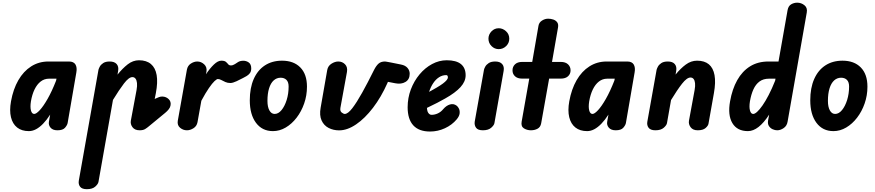

<svg xmlns="http://www.w3.org/2000/svg" viewBox="-20 -948 6369 1397"><path d="M190 6Q138 6 104.8 -20.2Q71.5 -46.5 59.8 -95.2Q48 -144 60 -210.5Q76 -299.5 113.5 -364.5Q151 -429.5 206.8 -465Q262.5 -500.5 332 -500.5H481.5Q516 -500.5 529 -478.8Q542 -457 535.5 -421L472 -52.5Q469 -37 453 -18.5Q437 0 398 0Q364 0 347.8 -19Q331.5 -38 336 -62.5L345 -114Q319.5 -74.5 293.5 -47.8Q267.5 -21 241.8 -7.5Q216 6 190 6ZM229 -119Q244 -119 269.5 -146.5Q295 -174 326 -228Q357 -282 388 -361L391 -375.5H336Q302.5 -375.5 276 -355Q249.5 -334.5 231.5 -297.5Q213.5 -260.5 205 -210.5Q198.5 -169.5 205.2 -144.2Q212 -119 229 -119Z M612 428.5Q576 428.5 562.5 410.2Q549 392 553.5 366L696.5 -440.5Q698.5 -449 706 -463.2Q713.5 -477.5 730.8 -489Q748 -500.5 778 -500.5Q812.5 -500.5 828.8 -482Q845 -463.5 839.5 -432L835 -405Q871 -450 909.2 -479.8Q947.5 -509.5 991.5 -509.5Q1045.5 -509.5 1078 -482.2Q1110.5 -455 1119.8 -402Q1129 -349 1114 -270.5L1105.5 -227.5L1110 -230Q1124.5 -237 1137.8 -241.8Q1151 -246.5 1163.5 -245.5Q1189.5 -244 1207.5 -226.5Q1225.5 -209 1221 -182Q1219 -167.5 1208.2 -153.5Q1197.5 -139.5 1181.5 -126.5L1062 -28Q1051 -18.5 1036.2 -9.2Q1021.5 0 996 0Q961 0 944.2 -22.2Q927.5 -44.5 932 -70L973.5 -292.5Q979 -322.5 976.8 -343.8Q974.5 -365 965.8 -376Q957 -387 943.5 -387Q917.5 -387 882 -340.5Q846.5 -294 802 -221L696.5 375.5Q693.5 391.5 672.8 410Q652 428.5 612 428.5Z M1340 0Q1312.5 0 1290.5 -18.2Q1268.5 -36.5 1273.5 -68.5L1340 -441.5Q1345.5 -470.5 1368.8 -485.5Q1392 -500.5 1415.5 -500.5Q1443.5 -500.5 1465.8 -479.8Q1488 -459 1482 -424.5L1478.5 -407.5Q1507 -450.5 1536.2 -478.5Q1565.5 -506.5 1590 -506.5Q1613.5 -506.5 1623.5 -498Q1633.5 -489.5 1640.2 -480.8Q1647 -472 1660 -472Q1674.5 -472 1689.2 -481.5Q1704 -491 1711.5 -496Q1726 -505.5 1748.8 -506Q1771.5 -506.5 1789.8 -493.5Q1808 -480.5 1808 -450Q1808 -428.5 1797.8 -415.2Q1787.5 -402 1773.2 -394Q1759 -386 1747.5 -380Q1728 -369.5 1700.8 -356.8Q1673.5 -344 1656 -344Q1636 -344 1619.8 -351.2Q1603.5 -358.5 1590.2 -365.8Q1577 -373 1565 -373Q1557 -373 1540.5 -357.5Q1524 -342 1500 -307.2Q1476 -272.5 1445 -215L1417 -58.5Q1411.5 -30 1387.8 -15Q1364 0 1340 0Z M1966 6Q1887.5 6 1842.5 -54.5Q1797.5 -115 1797.5 -218Q1797.5 -308 1826 -372.8Q1854.5 -437.5 1907.2 -472Q1960 -506.5 2032 -506.5Q2117 -506.5 2165.2 -457.2Q2213.5 -408 2213.5 -317.5Q2213.5 -253.5 2193.2 -195.2Q2173 -137 2138.2 -91.8Q2103.5 -46.5 2059 -20.2Q2014.5 6 1966 6ZM1978.5 -119Q2005.5 -119 2028.5 -147Q2051.5 -175 2065.8 -220.5Q2080 -266 2080 -318.5Q2080 -351 2064.2 -366.8Q2048.5 -382.5 2022 -382.5Q1993 -382.5 1971.2 -362.8Q1949.5 -343 1937.8 -305.2Q1926 -267.5 1926 -214Q1926 -170 1940.2 -144.5Q1954.5 -119 1978.5 -119Z M2447.5 0.5Q2405.5 0.5 2371 -17.2Q2336.5 -35 2319.8 -71.8Q2303 -108.5 2313 -164.5L2361 -439Q2366.5 -468.5 2391.8 -484.5Q2417 -500.5 2441.5 -500.5Q2470.5 -500.5 2490.5 -480.2Q2510.5 -460 2504.5 -424.5L2457 -164.5Q2452.5 -140 2466 -129.5Q2479.5 -119 2488.5 -119Q2511 -119 2543 -160.2Q2575 -201.5 2615.2 -273.8Q2655.5 -346 2701.5 -439Q2717.5 -470.5 2734.8 -485.5Q2752 -500.5 2781 -500.5Q2784 -500.5 2791.5 -499.2Q2799 -498 2822.8 -493.5Q2846.5 -489 2897.5 -478.5Q2929 -472.5 2945 -453.8Q2961 -435 2961 -411.5Q2961 -370 2930.2 -351.8Q2899.5 -333.5 2856.5 -342L2802.5 -352.5L2799 -344Q2753.5 -241.5 2694.2 -164Q2635 -86.5 2571 -43Q2507 0.5 2447.5 0.5Z M3109 9Q3028 9 2987 -36Q2946 -81 2946 -167.5Q2946 -235.5 2969.2 -297Q2992.5 -358.5 3032.5 -406.5Q3072.5 -454.5 3123.8 -482Q3175 -509.5 3230.5 -509.5Q3299.5 -509.5 3333.8 -481.8Q3368 -454 3368 -400.5Q3368 -378 3358.8 -356.5Q3349.5 -335 3330.8 -314.2Q3312 -293.5 3284 -272.8Q3256 -252 3218.5 -231Q3195.5 -217.5 3161 -199.8Q3126.5 -182 3086.5 -163Q3087 -154.5 3088.2 -147.8Q3089.5 -141 3091.5 -135.5Q3095.5 -125.5 3102.8 -119Q3110 -112.5 3120 -112.5Q3143 -112.5 3165.8 -123Q3188.5 -133.5 3205.5 -154.5Q3228 -180.5 3254.2 -188Q3280.5 -195.5 3302 -179.5Q3312.5 -172 3319.5 -157Q3326.5 -142 3324.2 -122.2Q3322 -102.5 3303 -79.5Q3268.5 -38.5 3217 -14.8Q3165.5 9 3109 9ZM3102 -279.5Q3116 -287 3129.5 -294.8Q3143 -302.5 3157 -310.5Q3184.5 -326.5 3202.5 -340Q3220.5 -353.5 3229.8 -364.8Q3239 -376 3239 -385Q3239 -391.5 3236.2 -396.5Q3233.5 -401.5 3227 -401.5Q3199 -401.5 3175 -386.2Q3151 -371 3132.5 -343.5Q3114 -316 3102 -279.5Z M3493.5 0Q3457 0 3443.8 -18.5Q3430.5 -37 3434 -62.5L3501.5 -440.5Q3503 -449 3510.8 -463.2Q3518.5 -477.5 3536 -489Q3553.5 -500.5 3583.5 -500.5Q3617.5 -500.5 3633.8 -482Q3650 -463.5 3644.5 -432L3577.5 -52.5Q3575 -37 3554 -18.5Q3533 0 3493.5 0ZM3608.5 -590.5Q3578.5 -590.5 3556.2 -612.8Q3534 -635 3534 -666.5Q3534 -697 3556 -719.8Q3578 -742.5 3608.5 -742.5Q3638 -742.5 3661.8 -720.8Q3685.5 -699 3685.5 -666.5Q3685.5 -635 3662.8 -612.8Q3640 -590.5 3608.5 -590.5Z M3843 0Q3815 0 3792.2 -14Q3769.5 -28 3775.5 -62.5L3831 -376H3779.5Q3745.5 -376 3727.2 -393Q3709 -410 3709 -436Q3709 -462.5 3727.2 -480Q3745.5 -497.5 3779.5 -497.5H3852.5L3898 -760.5Q3902 -784.5 3923.5 -798.2Q3945 -812 3968 -812Q3987.5 -812 4005.5 -806Q4023.5 -800 4034 -786Q4044.5 -772 4040 -747L3996.5 -497.5H4060Q4094.5 -497.5 4113 -480Q4131.5 -462.5 4131.5 -436Q4131.5 -410 4113 -393Q4094.5 -376 4060 -376H3975.5L3917.5 -50.5Q3912.5 -23 3891.2 -11.5Q3870 0 3843 0Z M4252 6Q4200 6 4166.8 -20.2Q4133.5 -46.5 4121.8 -95.2Q4110 -144 4122 -210.5Q4138 -299.5 4175.5 -364.5Q4213 -429.5 4268.8 -465Q4324.5 -500.5 4394 -500.5H4543.5Q4578 -500.5 4591 -478.8Q4604 -457 4597.5 -421L4534 -52.5Q4531 -37 4515 -18.5Q4499 0 4460 0Q4426 0 4409.8 -19Q4393.5 -38 4398 -62.5L4407 -114Q4381.5 -74.5 4355.5 -47.8Q4329.5 -21 4303.8 -7.5Q4278 6 4252 6ZM4291 -119Q4306 -119 4331.5 -146.5Q4357 -174 4388 -228Q4419 -282 4450 -361L4453 -375.5H4398Q4364.5 -375.5 4338 -355Q4311.5 -334.5 4293.5 -297.5Q4275.5 -260.5 4267 -210.5Q4260.5 -169.5 4267.2 -144.2Q4274 -119 4291 -119Z M4749 0Q4713 0 4699.2 -18.5Q4685.5 -37 4690 -62.5L4757.5 -440.5Q4759.5 -449 4767 -463.2Q4774.5 -477.5 4791.8 -489Q4809 -500.5 4839 -500.5Q4873.5 -500.5 4889.5 -482Q4905.5 -463.5 4900 -432L4895.5 -405.5Q4931.5 -450 4969.8 -478.2Q5008 -506.5 5052 -506.5Q5106 -506.5 5137.8 -480Q5169.5 -453.5 5179 -401.2Q5188.5 -349 5174.5 -270.5L5135 -48Q5132.5 -33 5113.8 -16.5Q5095 0 5056.5 0Q5021.5 0 5005 -22.2Q4988.5 -44.5 4993 -70L5034 -292.5Q5039.5 -322.5 5037.2 -342.8Q5035 -363 5026.5 -373.5Q5018 -384 5004 -384Q4978 -384 4942.5 -338.8Q4907 -293.5 4862.5 -220L4833 -52.5Q4830.5 -37 4809.5 -18.5Q4788.5 0 4749 0Z M5422 6Q5343.5 6 5308.8 -52.2Q5274 -110.5 5292 -210.5Q5307.5 -299.5 5344 -364.5Q5380.5 -429.5 5437.2 -465Q5494 -500.5 5571 -500.5H5644.5L5710.5 -874.5Q5716 -904.5 5736.5 -916.5Q5757 -928.5 5780.5 -928.5Q5810 -928.5 5833.2 -909.8Q5856.5 -891 5850 -856.5L5710.5 -62.5Q5705.5 -32 5682 -16Q5658.5 0 5635 0Q5619 0 5602 -7.5Q5585 -15 5574.8 -30.8Q5564.5 -46.5 5568.5 -71L5576.5 -114Q5538 -54.5 5499.2 -24.2Q5460.5 6 5422 6ZM5460.5 -119Q5472 -119 5489.2 -134.5Q5506.5 -150 5528 -180.8Q5549.5 -211.5 5573 -256.8Q5596.5 -302 5620 -361L5622.5 -375.5H5574.5Q5534 -375.5 5506.2 -355Q5478.5 -334.5 5461.8 -297.5Q5445 -260.5 5436.5 -210.5Q5430 -169.5 5436.8 -144.2Q5443.5 -119 5460.5 -119Z M6044 6Q5965.5 6 5920.5 -54.5Q5875.5 -115 5875.5 -218Q5875.5 -308 5904 -372.8Q5932.5 -437.5 5985.2 -472Q6038 -506.5 6110 -506.5Q6195 -506.5 6243.2 -457.2Q6291.5 -408 6291.5 -317.5Q6291.5 -253.5 6271.2 -195.2Q6251 -137 6216.2 -91.8Q6181.5 -46.5 6137 -20.2Q6092.5 6 6044 6ZM6056.5 -119Q6083.5 -119 6106.5 -147Q6129.5 -175 6143.8 -220.5Q6158 -266 6158 -318.5Q6158 -351 6142.2 -366.8Q6126.5 -382.5 6100 -382.5Q6071 -382.5 6049.2 -362.8Q6027.5 -343 6015.8 -305.2Q6004 -267.5 6004 -214Q6004 -170 6018.2 -144.5Q6032.5 -119 6056.5 -119Z"/></svg>

Font: Edu AU VIC WA NT Hand
Style: Bold
Weight: 700
Version: Version 1.001